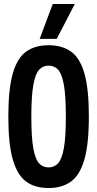

<svg xmlns="http://www.w3.org/2000/svg" viewBox="-20 -938 489 968"><path d="M225 10Q157 10 112.5 -22Q68 -54 45 -132Q22 -210 22 -349Q22 -489 44.5 -567.5Q67 -646 112 -678Q157 -710 225 -710Q293 -710 338 -678Q383 -646 405.5 -568Q428 -490 428 -351Q428 -211 405 -132.5Q382 -54 337 -22Q292 10 225 10ZM225 -94Q254 -94 273 -115Q292 -136 302 -191Q312 -246 312 -350Q312 -455 302 -510.5Q292 -566 273 -586.5Q254 -607 225 -607Q196 -607 177 -586Q158 -565 148 -509.5Q138 -454 138 -349Q138 -245 148 -190Q158 -135 177 -114.5Q196 -94 225 -94ZM180 -742 246 -918H357L266 -742Z"/></svg>

Font: Georama Condensed SemiBold
Style: Regular
Weight: 600
Width: 3
Designer: Jean-Baptiste Levee
Foundry: Production Type
Version: Version 1.000